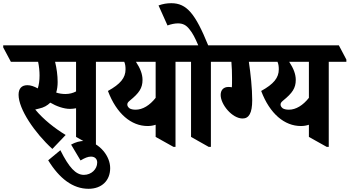

<svg xmlns="http://www.w3.org/2000/svg" viewBox="-82 -909 2183 1199"><path d="M245 21 328 -66C261 -107 190 -162 138 -225C145 -227 153 -229 162 -231C191 -237 214 -250 232 -268C269 -246 316 -229 355 -229C369 -229 382 -231 393 -233V-54L503 8H517V-523H627V-537L579 -626H-62V-613L-14 -523H156C162 -495 165 -464 165 -438C165 -406 161 -379 154 -357C130 -370 109 -377 89 -377C52 -377 34 -355 34 -317C34 -228 134 -80 245 21ZM278 -397C278 -438 272 -482 262 -523H393V-338C374 -328 352 -322 327 -322C306 -322 287 -325 269 -331C275 -351 278 -373 278 -397Z M471 270C553 270 606 219 606 141C606 103 590 65 564 34C533 -3 489 -29 446 -29C417 -29 389 -21 362 -6L421 93C448 77 467 69 486 69C511 69 525 84 525 106C525 148 488 183 442 183C391 183 349 137 295 29L219 92C289 206 373 270 471 270Z M840 -122C859 -122 875 -125 890 -130V-54L1001 8H1014V-523H1124V-537L1077 -626H502V-613L551 -523H694C700 -509 702 -494 702 -476C702 -423 670 -384 592 -341C646 -198 738 -122 840 -122ZM726 -233C718 -240 713 -247 713 -256C713 -265 717 -271 729 -281C787 -328 808 -359 808 -410C808 -446 794 -482 767 -523H890V-298C853 -251 809 -224 765 -224C749 -224 735 -227 726 -233Z M1221 8H1235V-523H1345V-537L1298 -626H1218C1138 -823 1084 -889 988 -889C960 -889 936 -885 908 -875L964 -750C986 -758 1009 -763 1029 -763C1059 -763 1081 -753 1102 -725C1121 -702 1136 -673 1156 -626H1000V-613L1048 -523H1111V-54Z M1433 -169C1472 -169 1493 -202 1493 -283C1493 -357 1483 -450 1472 -523H1584V-537L1535 -626H1221V-613L1269 -523H1363C1366 -489 1367 -453 1367 -420C1367 -397 1367 -375 1366 -364C1361 -365 1353 -366 1345 -366C1315 -366 1296 -348 1296 -316C1296 -256 1368 -169 1433 -169Z M1797 -122C1816 -122 1832 -125 1847 -130V-54L1958 8H1971V-523H2081V-537L2034 -626H1459V-613L1508 -523H1651C1657 -509 1659 -494 1659 -476C1659 -423 1627 -384 1549 -341C1603 -198 1695 -122 1797 -122ZM1683 -233C1675 -240 1670 -247 1670 -256C1670 -265 1674 -271 1686 -281C1744 -328 1765 -359 1765 -410C1765 -446 1751 -482 1724 -523H1847V-298C1810 -251 1766 -224 1722 -224C1706 -224 1692 -227 1683 -233Z"/></svg>

Font: Noto Serif Devanagari ExtraCondensed ExtraBold
Style: Regular
Weight: 800
Width: 2
Designer: Universal Thirst, Indian Type Foundry and the Monotype Design Team
Foundry: Monotype Imaging Inc.
Version: Version 2.004